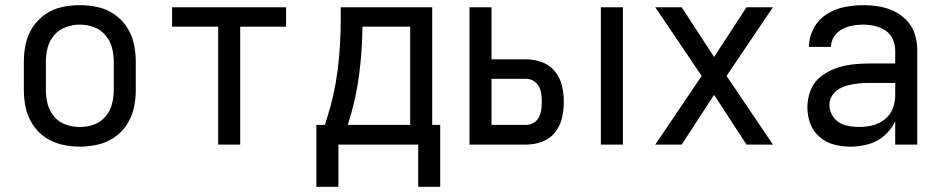

<svg xmlns="http://www.w3.org/2000/svg" viewBox="-20 -558 3640 741"><path d="M288 8Q323 8 357.5 0Q392 -8 421 -27.5Q450 -47 469.5 -77Q489 -107 496.5 -141Q504 -175 504 -210V-320Q504 -355 496.5 -389.5Q489 -424 469.5 -453.5Q450 -483 421 -503Q392 -523 357.5 -530.5Q323 -538 288 -538Q253 -538 218.5 -530.5Q184 -523 155 -503Q126 -483 106.5 -453.5Q87 -424 79.5 -389.5Q72 -355 72 -320V-210Q72 -175 79.5 -141Q87 -107 106.5 -77Q126 -47 155 -27.5Q184 -8 218.5 0Q253 8 288 8ZM288 -68Q261 -68 234.5 -77Q208 -86 189.5 -107.5Q171 -129 164 -156Q157 -183 157 -210V-320Q157 -348 164 -374.5Q171 -401 189.5 -422.5Q208 -444 234.5 -453.5Q261 -463 288 -463Q316 -463 342 -453.5Q368 -444 386.5 -422.5Q405 -401 412 -374.5Q419 -348 419 -320V-210Q419 -183 412 -156Q405 -129 386.5 -107.5Q368 -86 342 -77Q316 -68 288 -68Z M822 0H907V-455H1084V-530H644V-455H822Z M1594 163H1679V-76H1648V-530H1295V-481Q1295 -386 1283.5 -291Q1272 -196 1243 -105L1234 -76H1201V0H1594ZM1322 -76 1324 -82Q1353 -172 1365.5 -266Q1378 -360 1379 -455H1563V-76ZM1201 163H1286V0H1201Z M2299 0H2384V-530H2299ZM1792 0H2011Q2042 0 2072 -11Q2102 -22 2122 -47Q2142 -72 2149 -103Q2156 -134 2156 -165Q2156 -196 2149 -226.5Q2142 -257 2122 -282Q2102 -307 2072 -318Q2042 -329 2011 -329H1877V-530H1792ZM2011 -76H1877V-254H2011Q2026 -254 2039.5 -245.5Q2053 -237 2060 -223.5Q2067 -210 2069 -195Q2071 -180 2071 -165Q2071 -150 2069 -135Q2067 -120 2060 -106Q2053 -92 2039.5 -84Q2026 -76 2011 -76Z M2509 0H2611L2736 -192L2861 0H2963L2784 -265L2963 -530H2861L2736 -338L2611 -530H2509L2688 -265Z M3262 8Q3297 8 3331.5 -1.5Q3366 -11 3393 -34.5Q3420 -58 3435 -90V0H3520V-364Q3520 -395 3511 -425Q3502 -455 3480.5 -478Q3459 -501 3431 -514.5Q3403 -528 3372.5 -533Q3342 -538 3311 -538Q3274 -538 3237.5 -530.5Q3201 -523 3169.5 -502.5Q3138 -482 3120 -448Q3102 -414 3102 -377H3187Q3187 -377 3187 -377Q3187 -377 3187 -377Q3187 -398 3199 -416.5Q3211 -435 3229.5 -445Q3248 -455 3269 -459Q3290 -463 3311 -463Q3333 -463 3355.5 -458Q3378 -453 3397 -440.5Q3416 -428 3425.5 -407Q3435 -386 3435 -364V-313H3333Q3300 -313 3267.5 -309Q3235 -305 3203.5 -293.5Q3172 -282 3146 -261Q3120 -240 3108 -208.5Q3096 -177 3096 -144Q3096 -112 3107 -81.5Q3118 -51 3143 -29.5Q3168 -8 3199 0Q3230 8 3262 8ZM3295 -68Q3268 -68 3241.5 -75Q3215 -82 3198 -104Q3181 -126 3181 -153Q3181 -172 3191.5 -189Q3202 -206 3219.5 -215.5Q3237 -225 3256 -229.5Q3275 -234 3294 -236Q3313 -238 3333 -238H3435V-189Q3435 -163 3425 -138Q3415 -113 3393.5 -96.5Q3372 -80 3346.5 -74Q3321 -68 3295 -68Z"/></svg>

Font: Iosevka Sparkle
Style: Regular
Weight: 400
Designer: Belleve Invis
Foundry: Belleve Invis
Version: Version 4.5.0; ttfautohint (v1.8.3)